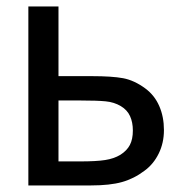

<svg xmlns="http://www.w3.org/2000/svg" viewBox="-20 -565 540 585"><path d="M479.5 -168.9Q479.5 -129.4 463.6 -97.2Q447.8 -64.9 420.4 -44.9Q388.2 -20.5 351.6 -10.3Q314.9 0 257.3 0H66.4V-545.4H158.2V-333H259.8Q321.3 -333 355.2 -326.7Q389.2 -320.3 422.9 -295.4Q451.2 -274.4 465.3 -241.7Q479.5 -209 479.5 -168.9ZM384.8 -167.5Q384.8 -192.4 376.2 -211.2Q367.7 -230 348.1 -241.7Q327.6 -253.9 301.5 -256.3Q275.4 -258.8 226.6 -258.8H158.2V-73.2H224.6Q273.4 -73.2 300.3 -77.4Q327.1 -81.5 346.7 -93.3Q366.7 -106 375.7 -123.3Q384.8 -140.6 384.8 -167.5Z"/></svg>

Font: IranNastaliq
Style: Regular
Weight: 400
Designer: Hossein Zahedi
Version: Version 1.5